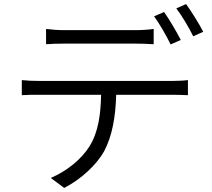

<svg xmlns="http://www.w3.org/2000/svg" viewBox="-20 -869 1040 942"><path d="M206 -727V-652C231 -654 262 -655 295 -655C351 -655 589 -655 643 -655C671 -655 705 -654 734 -652V-727C706 -723 671 -721 643 -721C589 -721 351 -721 294 -721C262 -721 234 -724 206 -727ZM785 -810 736 -789C763 -752 798 -691 817 -651L867 -673C846 -714 810 -775 785 -810ZM893 -849 845 -828C873 -791 906 -735 928 -691L977 -713C958 -751 919 -813 893 -849ZM87 -476V-402C114 -404 142 -404 172 -404H476C474 -308 463 -222 419 -151C379 -87 307 -29 229 4L295 53C379 10 454 -61 491 -127C531 -203 547 -296 550 -404H826C850 -404 881 -403 902 -402V-476C878 -473 847 -472 826 -472C774 -472 229 -472 172 -472C141 -472 114 -473 87 -476Z"/></svg>

Font: Noto Sans HK DemiLight
Style: Regular
Weight: 350
Designer: Ryoko NISHIZUKA 西塚涼子 (kana, bopomofo & ideographs); Paul D. Hunt (Latin, Greek & Cyrillic); Sandoll Communications 산돌커뮤니
Foundry: Adobe
Version: Version 2.004;hotconv 1.0.118;makeotfexe 2.5.65603